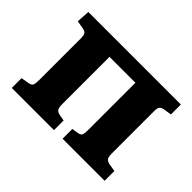

<svg xmlns="http://www.w3.org/2000/svg" viewBox="-108 -716 917 917"><g transform="rotate(45 351.0 -257.5)"><path d="M39 0V-66L80 -73Q96 -76 100.5 -85.5Q105 -95 105 -123V-398Q105 -421 99.5 -429.5Q94 -438 77 -441L37 -448L41 -515H666V-448L628 -442Q610 -439 604 -431Q598 -423 598 -403V-117Q598 -94 604 -85Q610 -76 628 -72L666 -66V0H382V-66L414 -71Q431 -74 435 -83Q439 -92 439 -118V-435H264V-118Q264 -95 269 -85Q274 -75 291 -71L324 -65V0Z"/></g></svg>

Font: Literata 18pt
Style: Bold
Weight: 700
Designer: Latin by Veronika Burian and Jose Scaglione. Greek by Irene Vlachou. Cyrillic by Vera Evstafieva.
Foundry: TypeTogether
Version: Version 3.103;gftools[0.9.29]